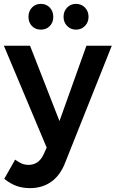

<svg xmlns="http://www.w3.org/2000/svg" viewBox="-27 -771 597 991"><path d="M128 200Q89 200 57.5 188.5Q26 177 -5 152L51 53Q70 67 86 73.5Q102 80 120 80Q173 80 198 26L214 -9L-7 -535H128L280 -146L419 -535H550L310 67Q285 133 238.5 166.5Q192 200 128 200ZM248 -684Q248 -655 230 -636.5Q212 -618 184 -618Q156 -618 138 -636.5Q120 -655 120 -684Q120 -713 138 -732Q156 -751 184 -751Q212 -751 230 -732Q248 -713 248 -684ZM430 -684Q430 -656 411.5 -637Q393 -618 365 -618Q338 -618 319.5 -637Q301 -656 301 -684Q301 -713 319.5 -732Q338 -751 365 -751Q393 -751 411.5 -732Q430 -713 430 -684Z"/></svg>

Font: Gontserrat Medium
Style: Regular
Weight: 500
Designer: Julieta Ulanovsky
Foundry: Julieta Ulanovsky
Version: Version 6.001